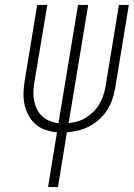

<svg xmlns="http://www.w3.org/2000/svg" viewBox="-20 -755 540 775"><path d="M174 0 210 -221Q186 -223 163 -231Q140 -239 123 -254Q106 -269 95 -289.5Q84 -310 79 -333.5Q74 -357 75 -381.5Q76 -406 80 -431L130 -735H171L119 -425Q116 -406 115 -386.5Q114 -367 117.5 -349Q121 -331 129 -314.5Q137 -298 150 -286Q163 -274 180 -267Q197 -260 216 -258L295 -735H336L257 -258Q275 -260 293 -265Q311 -270 327.5 -280.5Q344 -291 358 -305Q372 -319 381.5 -335.5Q391 -352 397 -370Q403 -388 406 -406L460 -735H500L445 -400Q441 -377 433.5 -354.5Q426 -332 413 -311.5Q400 -291 381.5 -274Q363 -257 341.5 -245.5Q320 -234 296.5 -228.5Q273 -223 250 -221L214 0Z"/></svg>

Font: Iosevka SS04 Extralight
Style: Italic
Weight: 200
Italic angle: -9°
Monospace: yes
Designer: Belleve Invis
Foundry: Belleve Invis
Version: Version 19.0.0; ttfautohint (v1.8.4)